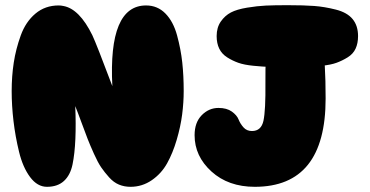

<svg xmlns="http://www.w3.org/2000/svg" viewBox="-20 -720 1425 740"><path d="M161 0Q202 0 226.5 -22.5Q251 -45 259.5 -86Q268 -127 270.5 -184.5Q273 -242 270 -311Q279 -289 294 -248Q309 -207 318 -184Q327 -161 342 -127.5Q357 -94 370 -75Q383 -56 400.5 -36.5Q418 -17 438.5 -8.5Q459 0 483 0Q528 0 565 -25.5Q602 -51 624 -90.5Q646 -130 661 -181Q676 -232 682 -278.5Q688 -325 688 -369Q688 -428 682.5 -479Q677 -530 662.5 -583.5Q648 -637 617.5 -668Q587 -699 543 -699Q397 -699 413 -388Q352 -550 336 -584Q286 -686 224 -697Q215 -699 206 -699Q154 -699 116.5 -667.5Q79 -636 60 -583.5Q41 -531 33 -478.5Q25 -426 25 -369Q25 -313 32 -253.5Q39 -194 53.5 -134.5Q68 -75 96 -37.5Q124 0 161 0ZM962 0Q1235 0 1235 -340Q1235 -485 1222.5 -550Q1210 -615 1184 -633.5Q1158 -652 1098 -652Q1060 -652 1041.5 -637Q1023 -622 1012.5 -567.5Q1002 -513 1003 -402Q1004 -295 995.5 -255Q987 -215 951 -215Q931 -215 918.5 -229Q906 -243 899.5 -259.5Q893 -276 873.5 -290Q854 -304 822 -304Q785 -304 757.5 -276Q730 -248 730 -199Q730 -118 795 -59Q860 0 962 0ZM1090 -461Q1131 -461 1158.5 -462Q1186 -463 1220.5 -466.5Q1255 -470 1277 -478Q1299 -486 1320 -499Q1341 -512 1350.5 -532.5Q1360 -553 1360 -581Q1360 -621 1339 -646.5Q1318 -672 1274.5 -683Q1231 -694 1191.5 -697Q1152 -700 1088 -700Q1037 -700 1004.5 -698.5Q972 -697 932.5 -690.5Q893 -684 870 -672Q847 -660 831 -637Q815 -614 815 -581Q815 -553 825 -532.5Q835 -512 855.5 -499Q876 -486 898.5 -478Q921 -470 956.5 -466.5Q992 -463 1020 -462Q1048 -461 1090 -461Z"/></svg>

Font: Cherry Bomb
Style: Regular
Weight: 400
Designer: satsuyako
Foundry: satsuyako
Version: Version 4.0